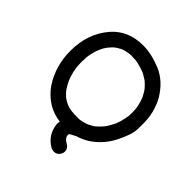

<svg xmlns="http://www.w3.org/2000/svg" viewBox="-223 -865 1196 1196"><g transform="rotate(45 375.0 -267.0)"><path d="M525 -545 524 -546Q525 -546 525 -545ZM403 -91 413 -92Q423 -92 462 -105Q499 -123 509 -133Q527 -148 548 -173V-174L556 -184Q574 -214 584 -235L595 -266Q605 -306 605 -314Q605 -316 606 -317Q608 -332 608 -358Q607 -393 603 -408Q598 -434 588 -459V-461L580 -476Q571 -494 559 -511H558V-512L552 -519Q537 -536 521 -549L512 -555Q480 -576 471 -578H470L469 -579Q449 -587 410 -596Q396 -598 395 -599L350 -601L329 -599L319 -597Q301 -594 283 -587L281 -586Q269 -580 258 -573L249 -567Q248 -567 247 -565Q234 -557 214 -532L213 -531Q210 -528 208 -524L198 -509L185 -482Q178 -466 173 -449Q164 -415 164 -403L163 -402L161 -353Q161 -328 164 -304L169 -274Q179 -236 187 -218L190 -211Q198 -194 208 -178L219 -161H220V-160L223 -156Q235 -142 249 -130L255 -125Q270 -114 286 -107L292 -104Q308 -97 334 -93H337Q344 -92 352 -92Q360 -92 364 -91ZM328 5Q273 -1 224 -29Q167 -64 130 -119Q63 -223 63 -353Q63 -506 152 -609Q229 -698 361 -698Q434 -698 519 -663Q604 -628 660 -534Q705 -451 705 -357Q705 -355 704.5 -306Q704 -257 661.5 -172.5Q619 -88 541 -37Q505 -15 467 -4Q460 0 446 7Q422 18 422 26Q422 31 424 39Q426 47 434.5 56Q443 65 445 65L459 74Q483 88 483 116Q483 129 476 140Q461 164 435 164Q422 164 409 158Q335 116 326 30Q326 16 328 5Z"/></g></svg>

Font: Bad Comic
Style: Regular
Weight: 400
Designer: GGBotNet
Foundry: f0n7
Version: 0.9